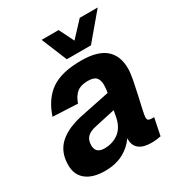

<svg xmlns="http://www.w3.org/2000/svg" viewBox="-178 -865 934 999"><g transform="rotate(-30 289.5 -366.0)"><path d="M348 -69Q348 -74 348 -78Q320 -37 274 -12.5Q228 12 164 12Q92 12 52 -19.5Q12 -51 12 -110Q12 -189 62.5 -234.5Q113 -280 211 -299L377 -333Q380 -347 381 -359Q382 -371 382 -379Q382 -408 368.5 -423.5Q355 -439 318 -439Q277 -439 253.5 -420.5Q230 -402 216 -362L67 -369Q97 -460 160 -504Q223 -548 341 -548Q439 -548 486 -508Q533 -468 533 -391Q533 -365 525.5 -325.5Q518 -286 508.5 -244Q499 -202 491.5 -168.5Q484 -135 484 -124Q484 -111 490.5 -107Q497 -103 509 -103H524L503 0Q495 2 478.5 4Q462 6 447 6Q397 6 372.5 -14Q348 -34 348 -69ZM167 -139Q167 -91 220 -91Q268 -91 304 -117Q340 -143 352 -199Q353 -207 355.5 -217.5Q358 -228 360 -240L242 -214Q204 -207 185.5 -189.5Q167 -172 167 -139ZM281 -591 218 -744H320L364 -655L447 -744H555L426 -591Z"/></g></svg>

Font: Geist
Style: Bold Italic
Weight: 700
Italic angle: -12°
Designer: Basement.studio, Andrés Briganti, Mateo Zaragoza
Foundry: Basement.studio, Vercel, Andrés Briganti, Guido Ferreyra, Mateo Zaragoza
Version: Version 1.500; ttfautohint (v1.8.4.7-5d5b)